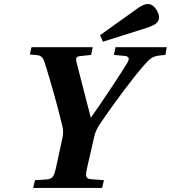

<svg xmlns="http://www.w3.org/2000/svg" viewBox="-20 -924 840 944"><path d="M472 -751 486 -719 689 -783C742 -800 762 -811 762 -840C762 -860 740 -904 708 -904C690 -904 675 -897 644 -874ZM127 -656 161 -653C183 -651 192 -642 202 -609C231 -516 260 -414 285 -311C290 -292 293 -273 287 -246L255 -98C247 -62 240 -44 211 -42L152 -38L143 0H482L491 -38L427 -43C399 -45 400 -62 408 -98L443 -251C449 -278 459 -297 477 -323C543 -420 638 -547 688 -603C715 -633 727 -647 764 -651L793 -654L800 -692H548L540 -654L593 -649C615 -647 618 -635 606 -615C576 -565 492 -438 428 -347H426L356 -619C352 -636 353 -646 373 -648L428 -654L436 -692H135Z"/></svg>

Font: Heuristica
Style: Bold Italic
Weight: 700
Italic angle: -13°
Version: Version 1.0.1